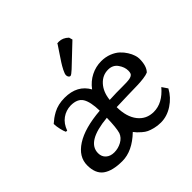

<svg xmlns="http://www.w3.org/2000/svg" viewBox="-175 -851 1037 1037"><g transform="rotate(-45 343.5 -332.5)"><path d="M291 -102.1Q300.3 -134.3 301.8 -208Q132.8 -192.4 132.8 -106Q132.8 -79.1 150.9 -63Q168.9 -46.9 198.2 -46.9Q228 -46.9 254.9 -61.5Q281.7 -76.2 291 -102.1ZM490.2 -387.2Q447.3 -387.2 417 -353.8Q386.7 -320.3 380.9 -265.1Q406.7 -266.6 434.3 -267.1Q461.9 -267.6 478.3 -267.3Q494.6 -267.1 511 -267.8Q527.3 -268.6 535.9 -270.3Q544.4 -272 551.8 -276.1Q559.1 -280.3 561.5 -287.6Q564 -294.9 564 -306.2Q564 -333.5 544.9 -360.4Q525.9 -387.2 490.2 -387.2ZM380.9 -256.8V-265.1ZM210.9 -393.1Q173.8 -392.1 144.8 -371.3Q115.7 -350.6 101.1 -310.1L91.8 -311Q86.4 -321.8 81.1 -344.2Q75.7 -366.7 75.2 -387.2Q88.4 -398.9 100.1 -407.5Q111.8 -416 129.6 -425.8Q147.5 -435.5 169.4 -440.7Q191.4 -445.8 216.8 -445.8Q313.5 -445.8 354 -372.1V-373Q380.4 -408.2 417.5 -427Q454.6 -445.8 496.1 -445.8Q528.3 -445.8 555.7 -435.1Q583 -424.3 600.3 -408.2Q617.7 -392.1 629.6 -372.8Q641.6 -353.5 646.7 -337.2Q651.9 -320.8 651.9 -309.1Q651.9 -252.9 627 -228Q614.3 -222.2 589.8 -219Q565.4 -215.8 540.8 -215.3Q516.1 -214.8 467 -213.6Q418 -212.4 379.9 -210.9Q380.4 -136.2 414.1 -93.5Q447.8 -50.8 503.9 -50.8Q570.8 -50.8 627 -117.2L648.9 -85Q624.5 -40 581.1 -11.5Q537.6 17.1 490.2 17.1Q465.3 17.1 443.4 11.5Q421.4 5.9 408 -0.5Q394.5 -6.8 380.4 -19.3Q366.2 -31.7 361.1 -37.4Q356 -43 346.2 -55.2V-54.2Q272 17.1 195.8 17.1Q121.1 17.1 83 -10.3Q44.9 -37.6 44.9 -101.1Q44.9 -166.5 111.8 -209.5Q178.7 -252.4 301.8 -262.2Q300.3 -330.6 281.2 -361.8Q262.2 -393.1 210.9 -393.1ZM395 -677.2V-680.2Q400.9 -682.1 409.2 -682.1Q438.5 -682.1 463.4 -658.2L469.2 -638.2L352.1 -527.3Q329.6 -506.3 322.3 -506.3Q316.9 -506.3 312.5 -512.2Q308.1 -518.1 308.1 -526.4Q308.1 -536.6 318.4 -556.9Q328.6 -577.1 340.1 -594.7Q351.6 -612.3 370.1 -639.9Q388.7 -667.5 395 -677.2ZM319.3 -559.1V-558.1H318.4Z"/></g></svg>

Font: Linear Smooth Low Contrast
Style: Regular
Weight: 500
Designer: Philipp H. Poll, Flanker
Foundry: Philipp H. Poll, reworked by Flanker
Version: Version 1.010 | FøM Fix